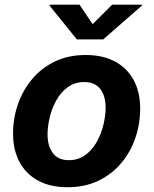

<svg xmlns="http://www.w3.org/2000/svg" viewBox="-20 -787 654 818"><path d="M267.8 10.7Q194 10.7 142.2 -17.6Q90.3 -45.8 63 -97.2Q35.6 -148.5 35.6 -217.2Q35.6 -283 56.5 -343.2Q77.5 -403.4 117.4 -450.7Q157.3 -498 214.6 -525.4Q272 -552.7 345.1 -552.7Q418.6 -552.7 470.6 -524.6Q522.5 -496.5 549.9 -445.1Q577.2 -393.8 577.2 -324.6Q577.2 -258.7 556.4 -198.5Q535.7 -138.2 495.7 -91.1Q455.7 -43.9 398.3 -16.6Q341 10.7 267.8 10.7ZM272.9 -104.6Q313.8 -104.6 343.5 -126.5Q373.3 -148.3 392.4 -182.7Q411.6 -217.1 420.8 -256Q430 -294.9 430 -328.7Q430 -361.5 420 -385.9Q410 -410.3 390.1 -423.9Q370.2 -437.5 339.7 -437.5Q298.9 -437.5 269.1 -415.9Q239.3 -394.3 220.2 -360.1Q201 -325.8 191.8 -287.1Q182.6 -248.3 182.6 -214Q182.6 -165.1 205.1 -134.9Q227.6 -104.6 272.9 -104.6ZM318.8 -767.1 374.6 -684 457.9 -767.1H585.6L584.9 -763.5L419.8 -619.1H307.5L190.8 -763.5L191.5 -767.1Z"/></svg>

Font: Inter Variable
Style: Italic
Weight: 400
Italic angle: -9.39999°
Designer: Rasmus Andersson
Foundry: rsms
Version: Version 4.001;git-9221beed3